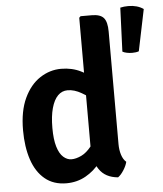

<svg xmlns="http://www.w3.org/2000/svg" viewBox="-54 -810 741 871"><g transform="rotate(-5 316.0 -374.0)"><path d="M526 -758.5Q534.5 -760.5 543.5 -761.5Q552.5 -762.5 562.5 -762.5Q603.5 -762.5 631.5 -743L592.5 -554Q586 -551.5 578 -550.5Q570 -549.5 562 -549.5Q550 -549.5 537.8 -552Q525.5 -554.5 518 -559ZM464 -142.5Q464 -116 471 -93.8Q478 -71.5 492 -59.5Q488 -42 475.2 -22Q462.5 -2 449 7.5Q391 2.5 363.8 -38Q336.5 -78.5 336.5 -134V-729L343 -735.5H393.5Q433 -735.5 448.5 -717.2Q464 -699 464 -655ZM38 -242.5Q38 -330 65.5 -388.5Q93 -447 137.8 -476.2Q182.5 -505.5 234 -505.5Q284 -505.5 324.2 -485.2Q364.5 -465 398.5 -442L380 -345Q351 -368 318.2 -387Q285.5 -406 255 -406Q229 -406 210.5 -387.2Q192 -368.5 181.8 -331.8Q171.5 -295 171.5 -241.5Q171.5 -189 181.5 -156Q191.5 -123 208.8 -107.8Q226 -92.5 246 -92.5Q266.5 -92.5 290.8 -104Q315 -115.5 337 -143.5Q359 -171.5 371.5 -220L400 -137.5Q393 -100 367 -65.2Q341 -30.5 301.5 -8.2Q262 14 213.5 14Q155 14 115.8 -18.5Q76.5 -51 57.2 -109Q38 -167 38 -242.5Z"/></g></svg>

Font: Signika SemiBold
Style: Regular
Weight: 600
Designer: Anna Giedry
Foundry: Anna Giedry
Version: Version 2.001